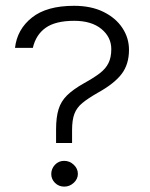

<svg xmlns="http://www.w3.org/2000/svg" viewBox="-20 -648 529 678"><path d="M178 -143V-190.5Q178 -234 186.8 -262.2Q195.5 -290.5 217 -311.5Q238.5 -332.5 276.5 -354Q311 -373 332.2 -389.2Q353.5 -405.5 363.2 -425.5Q373 -445.5 373 -474.5Q373 -517 338 -545.8Q303 -574.5 242 -574.5Q176 -574.5 141.2 -549.8Q106.5 -525 96 -479H33Q40.5 -544.5 92.8 -586Q145 -627.5 241.5 -627.5Q302 -627.5 345.5 -606Q389 -584.5 412.2 -549.2Q435.5 -514 435.5 -472Q435.5 -421 409.5 -386.8Q383.5 -352.5 324.5 -320Q290.5 -300.5 270.8 -284.2Q251 -268 242.8 -246.2Q234.5 -224.5 234.5 -188.5V-143ZM207 11Q187.5 11 174.2 -2.2Q161 -15.5 161 -33.5Q161 -52 174 -66Q187 -80 206.5 -80Q226 -80 240.5 -66.2Q255 -52.5 255 -34Q255 -16 240.5 -2.5Q226 11 207 11Z"/></svg>

Font: Karla Light
Style: Regular
Weight: 300
Designer: Jonathan Pinhorn
Version: Version 2.004;gftools[0.9.33]